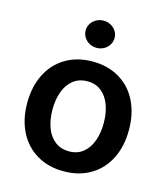

<svg xmlns="http://www.w3.org/2000/svg" viewBox="-112 -828 806 926"><g transform="rotate(15 291.0 -365.0)"><path d="M37.1 -262.7Q37.1 -344.7 68.4 -406.7Q99.6 -468.8 157.2 -502.9Q214.8 -537.1 291 -537.1Q367.7 -537.1 425.3 -502.9Q482.9 -468.8 513.9 -406.7Q544.9 -344.7 544.9 -262.7Q544.9 -181.2 513.7 -119.1Q482.4 -57.1 425 -23.2Q367.7 10.7 291 10.7Q214.8 10.7 157.2 -23.4Q99.6 -57.6 68.4 -119.4Q37.1 -181.2 37.1 -262.7ZM418.9 -263.7Q418.9 -313 404.5 -352.8Q390.1 -392.6 361.6 -415.5Q333 -438.5 292 -438.5Q250 -438.5 220.9 -415.5Q191.9 -392.6 177.5 -353Q163.1 -313.5 163.1 -263.7Q163.1 -213.9 177.5 -174.3Q191.9 -134.8 220.9 -111.8Q250 -88.9 292 -88.9Q333 -88.9 361.6 -111.8Q390.1 -134.8 404.5 -174.3Q418.9 -213.9 418.9 -263.7ZM218.8 -673.8Q218.8 -691.9 228.5 -707.5Q238.3 -723.1 255.1 -732.2Q272 -741.2 291 -741.2Q310.5 -741.2 327.1 -732.2Q343.8 -723.1 353.5 -707.5Q363.3 -691.9 363.3 -673.8Q363.3 -655.3 353.5 -639.4Q343.8 -623.5 327.1 -614.5Q310.5 -605.5 291 -605.5Q272 -605.5 255.1 -614.5Q238.3 -623.5 228.5 -639.4Q218.8 -655.3 218.8 -673.8Z"/></g></svg>

Font: Pretendard Std SemiBold
Style: Regular
Weight: 600
Designer: Base glyphs from Inter by Rasmus Andersson; Hangeul glyphs from Noto Sans CJK(Source Han Sans) by Jang Soo-young and Kan
Foundry: Kil Hyung-jin
Version: Version 1.309